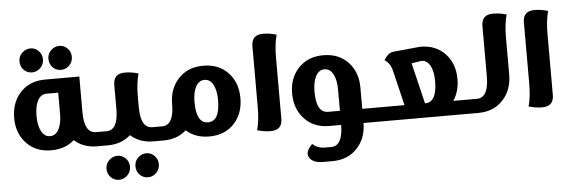

<svg xmlns="http://www.w3.org/2000/svg" viewBox="-56 -894 3871 1320"><g transform="rotate(-5 1879.5 -233.5)"><path d="M352.1 -390.6H270.5Q230.5 -390.6 209 -347.7Q189.5 -308.6 189.5 -244.1Q189.5 -180.2 209.5 -140.6Q231.4 -97.7 270.5 -97.7Q310.5 -97.7 332 -140.6Q352.1 -179.7 352.1 -244.1ZM611.8 -97.7V0H586.4Q492.2 0 429.7 -56.2Q366.7 0 270.5 0Q162.6 0 97.2 -71.3Q35.2 -139.2 35.2 -243.2Q35.2 -348.1 96.7 -416.5Q161.6 -488.3 270 -488.3H506.3V-243.7Q506.3 -97.7 587.4 -97.7ZM328.6 -568.4Q305.2 -592.3 305.2 -628.4Q305.2 -662.6 329.6 -686.5Q354.5 -710.4 387.2 -710.4Q419.9 -710.4 443.4 -686.5Q466.8 -662.6 466.8 -628.4Q466.8 -592.8 442.4 -568.8Q417.5 -544.9 385.3 -544.9Q352.1 -544.9 328.6 -568.4ZM128.9 -568.4Q105.5 -591.8 105.5 -628.4Q105.5 -662.6 130.4 -686.5Q155.3 -710.4 188 -710.4Q220.7 -710.4 244.1 -686.5Q267.6 -662.6 267.6 -628.4Q267.6 -592.8 242.7 -568.8Q217.8 -544.9 186 -544.9Q152.3 -544.9 128.9 -568.4Z M1040 -97.7V0H975.6Q880.9 0 817.9 -56.6Q754.9 0 660.2 0H594.2V-97.7H659.7Q740.7 -97.7 740.7 -243.7V-409.7Q740.7 -488.3 820.3 -488.3Q866.2 -488.3 913.6 -474.1Q895 -409.7 895 -316.9V-243.7Q895.5 -97.7 976.6 -97.7ZM860.4 219.2Q836.9 195.8 836.9 159.2Q836.9 125 861.3 101.1Q886.2 77.1 918.9 77.1Q951.7 77.1 975.1 101.1Q998.5 125 998.5 159.2Q998.5 194.8 973.6 218.8Q949.2 242.7 917.5 242.7Q883.3 242.7 860.4 219.2ZM660.6 219.2Q637.2 195.8 637.2 159.2Q637.2 125 662.1 101.1Q687 77.1 719.7 77.1Q752.4 77.1 775.9 101.1Q799.3 125 799.3 159.2Q799.3 194.8 774.4 218.8Q749.5 242.7 717.8 242.7Q684.1 242.7 660.6 219.2Z M1360.8 -97.7Q1442.4 -97.7 1442.4 -244.1Q1442.4 -308.6 1422.4 -347.7Q1400.9 -390.6 1360.8 -390.6Q1321.8 -390.6 1299.8 -347.7Q1279.8 -308.1 1279.8 -244.1Q1279.8 -97.7 1360.8 -97.7ZM1360.8 -488.3Q1470.2 -488.3 1535.2 -417Q1596.7 -349.6 1596.7 -244.6Q1596.7 -139.6 1535.6 -71.8Q1470.7 0 1360.4 0Q1265.6 0 1202.6 -56.2Q1139.6 0 1044.9 0H1020V-97.7H1043.9Q1125 -97.7 1125.5 -243.7V-244.6Q1125.5 -349.1 1187.5 -417Q1252.9 -488.3 1360.8 -488.3Z M1789.6 -671.4Q1835.9 -671.4 1882.8 -656.7Q1864.7 -592.8 1864.7 -500V-78.6Q1864.7 0 1785.2 0Q1738.8 0 1691.9 -14.2Q1710 -78.6 1710 -171.4V-592.8Q1710 -671.4 1789.6 -671.4Z M2270.5 -244.1Q2270.5 -308.6 2250.5 -348.1Q2229 -391.1 2189 -391.1Q2149.9 -391.1 2127.9 -348.1Q2107.9 -308.1 2107.9 -244.1Q2107.9 -97.7 2189 -97.7H2270.5ZM2532.2 0H2424.8Q2424.3 104 2362.3 171.4Q2297.4 242.7 2189.9 242.7H2126.5Q2047.4 242.7 2027.3 196.3Q2023.9 188 2023.9 178.7Q2023.9 149.4 2060.5 112.3Q2092.8 145 2148.9 145H2189Q2269.5 145 2270.5 0H2188.5Q2080.1 0 2015.1 -72.3Q1953.6 -140.1 1953.6 -245.1Q1953.6 -349.6 2015.6 -417Q2081.1 -488.3 2189 -488.3Q2298.3 -488.3 2363.3 -417Q2424.8 -349.6 2424.8 -245.1V-97.7H2532.2Z M2858.9 -97.7Q2940.4 -97.7 2940.4 -244.1Q2940.4 -308.6 2920.4 -347.7Q2898.9 -390.6 2859.4 -390.6L2790 -379.9L2857.9 -97.7ZM3216.8 -97.7V0H2507.3V-97.7H2716.3L2658.7 -337.4Q2646 -393.6 2606 -417.5Q2636.2 -465.8 2667.5 -469.7L2859.4 -488.3Q2968.3 -488.3 3033.2 -417Q3094.7 -349.6 3094.7 -244.6Q3094.7 -160.2 3053.2 -97.7Z M3470.2 -657.2Q3451.7 -592.3 3451.7 -500V-243.7Q3451.2 -139.2 3389.6 -71.3Q3324.7 0 3216.8 0H3191.9V-97.7H3216.3Q3296.9 -97.7 3297.4 -243.7V-592.8Q3297.4 -671.4 3376.5 -671.4Q3423.3 -671.4 3470.2 -657.2Z M3663.1 -671.4Q3709.5 -671.4 3756.3 -656.7Q3738.3 -592.8 3738.3 -500V-78.6Q3738.3 0 3658.7 0Q3612.3 0 3565.4 -14.2Q3583.5 -78.6 3583.5 -171.4V-592.8Q3583.5 -671.4 3663.1 -671.4Z"/></g></svg>

Font: Sukar
Style: black
Weight: 900
Designer: Dario Muhafara - Ghiath Alsory
Foundry: Dario Muhafara - Ghiath Alsory
Version: Version 1.00 March 27, 2016, initial release